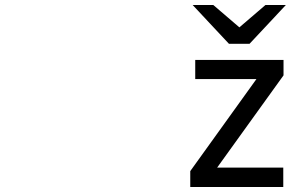

<svg xmlns="http://www.w3.org/2000/svg" viewBox="-20 -752 1227 772"><path d="M745 0V-64L1011 -434H765V-511H1120V-449L853 -78H1119V0ZM900.5 -576 754.5 -732H837.5L942.5 -642L1047.5 -732H1129.5L983.5 -576Z"/></svg>

Font: Undotted
Style: Regular
Weight: 400
Designer: Delve Withrington, Dave Bailey, Thomas Jockin
Foundry: Delve Fonts LLC
Version: Version 4.000